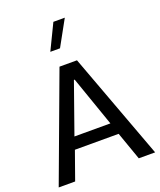

<svg xmlns="http://www.w3.org/2000/svg" viewBox="-170 -1059 969 1164"><g transform="rotate(-20 314.5 -477.5)"><path d="M174.3 -181.2 109.9 0H3.9L258.8 -686.5H371.6L626 0H520.5L456.5 -181.2ZM313.5 -581.1 199.2 -257.8H431.2L318.4 -581.1ZM316.9 -954.6H390.6L299.8 -790H237.3Z"/></g></svg>

Font: Estedad-FD Medium
Style: Regular
Weight: 500
Designer: Amin Abedi
Version: Version 7.3